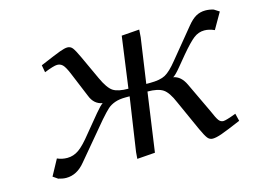

<svg xmlns="http://www.w3.org/2000/svg" viewBox="-69 -562 921 685"><g transform="rotate(-15 391.0 -219.5)"><path d="M53.2 -12.2 85 -70.8Q102.1 -63 122.1 -63Q145 -63 164.8 -76.9Q184.6 -90.8 213.9 -127.9L265.1 -189.9Q284.7 -213.4 293.9 -219.2Q262.7 -224.6 250 -257.8L210.9 -352.1Q200.2 -377.4 191.9 -385.3Q183.6 -393.1 171.9 -393.1Q159.7 -393.1 124 -378.9L119.1 -405.8Q175.3 -429.7 194.3 -436.8Q213.4 -443.8 223.1 -443.8Q234.9 -443.8 242.2 -434.6Q249.5 -425.3 262.2 -397.9L303.2 -309.1Q321.8 -268.6 339.8 -256.8Q357.9 -245.1 396 -245.1L421.9 -434.1L487.8 -439L485.8 -411.1L461.9 -245.1H476.1Q513.2 -245.1 532.5 -255.6Q551.8 -266.1 578.1 -298.8L666 -405.8Q682.6 -426.3 698.2 -435.1Q713.9 -443.8 732.9 -443.8Q748 -443.8 763.2 -439L782.2 -426.8L748 -367.2Q728.5 -376 710.9 -376Q689.5 -376 671.6 -362.3Q653.8 -348.6 622.1 -311L589.8 -272Q571.3 -249.5 561 -243.2Q588.9 -238.3 605 -204.1L658.2 -91.8Q669.9 -64 676.8 -54.9Q683.6 -45.9 693.8 -45.9Q703.6 -45.9 741.2 -60.1L748 -32.2Q695.3 -9.8 674.3 -2.4Q653.3 4.9 641.1 4.9Q629.4 4.9 622.1 -4.4Q614.7 -13.7 602.1 -41L551.8 -152.8Q534.7 -193.4 515.9 -205.6Q497.1 -217.8 459 -217.8L428.2 0L361.8 4.9L363.8 -20L393.1 -217.8H378.9Q354.5 -217.8 338.4 -211.9Q322.3 -206.1 311.5 -196.5Q300.8 -187 279.8 -163.1L169.9 -32.2Q139.6 4.9 100.1 4.9Q86.9 4.9 70.8 0Z"/></g></svg>

Font: Dehuti
Style: Italic
Weight: 400
Version: Version 1.2